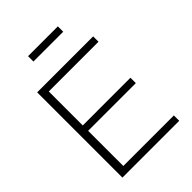

<svg xmlns="http://www.w3.org/2000/svg" viewBox="-252 -998 1112 1112"><g transform="rotate(-45 304.5 -442.0)"><path d="M536.6 -698.2V-654.3H129.4V-376H520V-332H129.4V-43.9H543.5V0H78.1V-698.2ZM433.1 -883.8V-839.8H189V-883.8Z"/></g></svg>

Font: Sansation Light
Style: Light
Weight: 300
Designer: Bernd Montag
Version: Version 1.301